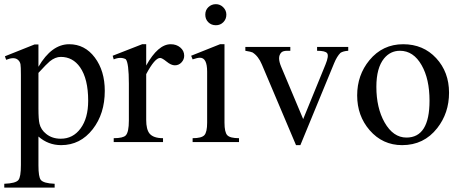

<svg xmlns="http://www.w3.org/2000/svg" viewBox="-26 -668 2166 903"><path d="M466.8 -240.7Q466.8 -133.3 410.2 -60.5Q351.6 14.6 261.7 14.6Q200.7 14.6 154.8 -25.9V109.9Q154.8 164.6 166 178.2Q179.2 194.3 231 196.3V214.4H-5.9V196.3Q47.9 194.3 60.5 178.7Q72.3 165 72.3 107.9V-315.4Q72.3 -355 70.3 -366.2Q67.4 -380.4 55.7 -388.7Q38.1 -400.9 2.9 -386.7L-2.9 -403.3L136.7 -459H154.8V-354Q216.8 -460 299.3 -460Q373 -460 419.9 -397.5Q466.8 -335 466.8 -240.7ZM388.7 -194.3Q388.7 -296.9 350.6 -351.6Q316.4 -400.4 259.8 -400.4Q233.9 -400.4 208 -379.4Q193.8 -367.7 154.8 -325.2V-157.7Q154.8 -106.4 159.7 -86.4Q166.5 -57.6 191.4 -38.1Q219.2 -15.6 259.8 -15.6Q317.4 -15.6 353 -64Q388.7 -112.3 388.7 -194.3Z M840.3 -405.8Q840.3 -388.2 827.6 -374.5Q814.9 -360.8 796.4 -360.8Q778.8 -360.8 757.6 -378.2Q736.3 -395.5 727.1 -395.5Q702.1 -395.5 661.6 -319.3V-104Q661.6 -59.6 677.2 -40Q695.3 -18.1 740.7 -18.1V0H508.8V-18.1Q552.7 -18.1 565.4 -31.2Q580.1 -46.4 580.1 -101.1V-274.4Q580.1 -372.6 565.4 -389.6Q541 -402.3 508.8 -388.7L503.9 -405.8L642.6 -460H661.6V-359.9Q717.3 -460 776.9 -460Q803.7 -460 822 -444.6Q840.3 -429.2 840.3 -405.8Z M1038.6 -599.1Q1038.6 -578.1 1024.4 -563.7Q1010.3 -549.3 989.3 -549.3Q967.8 -549.3 953.6 -563.5Q939.5 -577.6 939.5 -599.1Q939.5 -620.6 954.1 -634.5Q968.8 -648.4 989.3 -648.4Q1009.3 -648.4 1023.9 -633.8Q1038.6 -619.1 1038.6 -599.1ZM1098.1 0H879.9V-18.1Q921.9 -18.1 935.1 -32.2Q948.2 -46.4 948.2 -91.3V-331.1Q948.2 -396.5 914.6 -396.5Q902.3 -396.5 879.9 -388.7L873 -405.8L1008.8 -460H1029.8V-91.3Q1029.8 -45.9 1043 -32Q1056.2 -18.1 1098.1 -18.1Z M1611.8 -429.2Q1587.9 -427.7 1575.2 -419.4Q1558.6 -402.8 1545.4 -370.6L1386.7 14.6H1366.2L1205.6 -364.7Q1189 -404.3 1161.6 -421.4Q1154.8 -424.8 1127.9 -429.2V-447.3H1339.4V-429.2H1325.2Q1304.2 -429.2 1296.4 -420.4Q1286.6 -409.7 1286.6 -393.6Q1286.6 -377.4 1296.4 -354L1399.9 -107.9L1504.9 -364.7Q1521.5 -405.3 1512.7 -417.5Q1504.4 -429.2 1465.3 -429.2V-447.3H1611.8Z M2085.9 -231.9Q2085.9 -136.2 2030.3 -65.4Q1967.8 14.6 1865.2 14.6Q1773.4 14.6 1712.4 -55.7Q1653.8 -123.5 1653.8 -219.2Q1653.8 -314.9 1711.4 -384.8Q1773.4 -460 1870.1 -460Q1964.8 -460 2025.4 -394.5Q2085.9 -329.1 2085.9 -231.9ZM1994.1 -194.3Q1994.1 -296.4 1957 -361.3Q1918.5 -429.2 1855 -429.2Q1810.1 -429.2 1780.3 -393.1Q1744.1 -348.6 1744.1 -259.8Q1744.1 -160.6 1782.7 -92.3Q1823.2 -21 1885.7 -21Q1994.1 -21 1994.1 -194.3Z"/></svg>

Font: Dai Banna SIL Book
Style: Regular
Weight: 400
Designer: Victor Gaultney
Foundry: SIL International
Version: Version 2.000